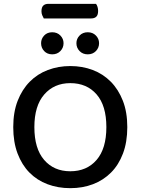

<svg xmlns="http://www.w3.org/2000/svg" viewBox="-20 -966 733 1000"><path d="M208 -870Q204 -877 200 -886.5Q196 -896 196 -907Q196 -928 205.5 -937Q215 -946 232 -946H480Q485 -940 488 -930Q491 -920 491 -909Q491 -888 481.5 -879Q472 -870 455 -870ZM643 -304Q643 -226 620.5 -166.5Q598 -107 558 -67Q518 -27 464 -6.5Q410 14 346 14Q282 14 227.5 -6.5Q173 -27 133.5 -67Q94 -107 71.5 -166.5Q49 -226 49 -304Q49 -382 72 -441Q95 -500 135 -540.5Q175 -581 229.5 -601.5Q284 -622 346 -622Q409 -622 463 -601.5Q517 -581 557 -540.5Q597 -500 620 -441Q643 -382 643 -304ZM534 -304Q534 -416 483 -474.5Q432 -533 346 -533Q262 -533 210.5 -474Q159 -415 159 -304Q159 -192 210 -133Q261 -74 346 -74Q432 -74 483 -133Q534 -192 534 -304ZM311 -741Q311 -717 294.5 -700Q278 -683 252 -683Q226 -683 210 -700Q194 -717 194 -741Q194 -764 210 -781Q226 -798 252 -798Q278 -798 294.5 -781Q311 -764 311 -741ZM496 -741Q496 -717 479.5 -700Q463 -683 437 -683Q411 -683 394.5 -700Q378 -717 378 -741Q378 -764 394.5 -781Q411 -798 437 -798Q463 -798 479.5 -781Q496 -764 496 -741Z"/></svg>

Font: Baloo Paaji 2 Medium
Style: Regular
Weight: 500
Designer: Shuchita Grover, Noopur Datye and Ek Type
Foundry: Ek Type
Version: Version 1.640;hotconv 1.0.111;makeotfexe 2.5.65597; ttfautoh